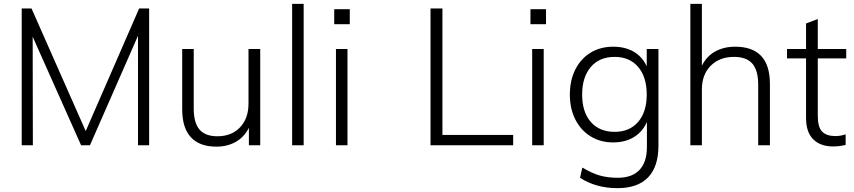

<svg xmlns="http://www.w3.org/2000/svg" viewBox="-20 -756 4444 999"><path d="M704 -712H756V0H698V-570L448 0H402L150 -565L151 0H93V-712H144L426 -74Z M1334 -501V0H1275V-91Q1251 -43 1207 -18Q1163 7 1106 7Q1018 7 973 -42Q928 -91 928 -187V-501H988V-191Q988 -117 1018 -82Q1048 -47 1111 -47Q1185 -47 1229 -93.5Q1273 -140 1273 -217V-501Z M1500 -736H1560V0H1500Z M1728 -501H1788V0H1728ZM1800 -708V-630H1719V-708Z M2220 -712H2282V-54H2650V0H2220Z M2749 -501H2809V0H2749ZM2821 -708V-630H2740V-708Z M3406 -501V2Q3406 111 3352 167Q3298 223 3193 223Q3081 223 2998 169L3010 116Q3059 145 3100 157Q3141 169 3194 169Q3269 169 3307.5 128Q3346 87 3346 8V-121Q3323 -70 3278 -42.5Q3233 -15 3170 -15Q3104 -15 3053 -46.5Q3002 -78 2973.5 -134.5Q2945 -191 2945 -264Q2945 -338 2973.5 -394.5Q3002 -451 3053 -482Q3104 -513 3170 -513Q3233 -513 3277.5 -487Q3322 -461 3345 -411V-501ZM3345 -264Q3345 -355 3300.5 -407.5Q3256 -460 3178 -460Q3099 -460 3054 -407.5Q3009 -355 3009 -264Q3009 -173 3054 -121.5Q3099 -70 3178 -70Q3256 -70 3300.5 -122Q3345 -174 3345 -264Z M3986 -319V0H3925V-315Q3925 -390 3894.5 -425Q3864 -460 3799 -460Q3724 -460 3678 -414Q3632 -368 3632 -290V0H3572V-736H3632V-414Q3656 -463 3701 -488Q3746 -513 3805 -513Q3986 -513 3986 -319Z M4235 -452V-154Q4235 -94 4258 -71Q4281 -48 4326 -48Q4354 -48 4380 -57V-2Q4348 6 4315 6Q4249 6 4211.5 -31Q4174 -68 4174 -142V-452H4075V-501H4174V-634L4235 -657V-501H4383V-452Z"/></svg>

Font: Muli Light
Style: Regular
Weight: 300
Designer: Vernon Adams
Foundry: Vernon Adams
Version: Version 2.100